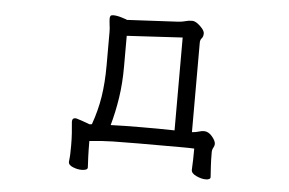

<svg xmlns="http://www.w3.org/2000/svg" viewBox="-46 -550 1092 725"><g transform="rotate(5 500.0 -187.5)"><path d="M775 96Q775 106 757 106Q741 106 721.5 97Q702 88 702 75V74Q703 57 703.5 36Q704 15 704 -6Q686 -7 661 -7H493Q441 -7 396 -6Q351 -5 307 0Q307 35 308 59Q309 83 310 100Q310 106 303.5 108.5Q297 111 287 111Q271 111 254 104Q237 97 237 86V85Q239 68 239.5 54.5Q240 41 240 22Q240 -2 238.5 -24Q237 -46 235 -66V-68Q235 -81 247 -81Q249 -81 250.5 -80.5Q252 -80 253 -80Q264 -77 276 -72.5Q288 -68 302 -63L311 -64Q330 -117 338.5 -170.5Q347 -224 347 -291V-417Q347 -431 345 -443Q344 -452 343.5 -457.5Q343 -463 343 -467Q343 -474 345.5 -477.5Q348 -481 356 -481Q370 -481 389 -475Q408 -469 409 -468L601 -478Q617 -479 629 -482.5Q641 -486 654 -486Q664 -486 675 -478Q686 -470 694 -460Q702 -450 702 -442Q702 -430 696 -423.5Q690 -417 690 -406V-67Q704 -68 715.5 -71.5Q727 -75 735 -75Q752 -75 766 -58.5Q780 -42 780 -30Q780 -23 775.5 -15.5Q771 -8 771 2Q771 34 772.5 56.5Q774 79 775 95ZM624 -420 413 -408V-292Q413 -227 404.5 -172Q396 -117 382 -67Q409 -68 436.5 -68.5Q464 -69 492 -69Q527 -69 560 -69Q593 -69 624 -68Z"/></g></svg>

Font: Klee One SemiBold
Style: Regular
Weight: 600
Designer: Fontworks Inc.
Foundry: Fontworks Inc.
Version: Version 1.00;January 12, 2022;FontCreator 13.0.0.2683 64-bit